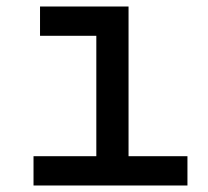

<svg xmlns="http://www.w3.org/2000/svg" viewBox="-20 -570 640 590"><path d="M83 0H556V-90H375V-550H103V-460H276V-90H83Z"/></svg>

Font: JetBrains Mono Medium
Style: Regular
Weight: 436
Monospace: yes
Designer: Philipp Nurullin, Konstantin Bulenkov
Foundry: JetBrains
Version: Version 2.305